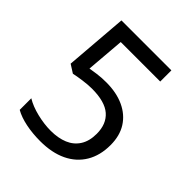

<svg xmlns="http://www.w3.org/2000/svg" viewBox="-200 -838 973 973"><g transform="rotate(45 286.0 -352.0)"><path d="M275 -438Q348 -438 402 -413Q456 -388 485.5 -341.5Q515 -295 515 -228Q515 -154 483 -100.5Q451 -47 391.5 -18.5Q332 10 248 10Q193 10 144.5 0Q96 -10 63 -29V-112Q99 -90 150.5 -77.5Q202 -65 249 -65Q302 -65 341.5 -81.5Q381 -98 403 -132.5Q425 -167 425 -219Q425 -289 382 -326.5Q339 -364 246 -364Q218 -364 182 -359Q146 -354 124 -349L80 -377L107 -714H465V-634H182L165 -427Q182 -430 211 -434Q240 -438 275 -438Z"/></g></svg>

Font: Noto Sans Hebrew
Style: Regular
Weight: 400
Designer: Monotype Design Team
Foundry: Monotype Imaging Inc.
Version: Version 2.003